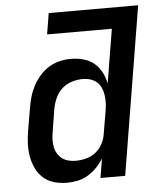

<svg xmlns="http://www.w3.org/2000/svg" viewBox="-53 -781 706 836"><g transform="rotate(-5 300.0 -363.5)"><path d="M207 8Q178 8 151 0.5Q124 -7 104 -24.5Q84 -42 72 -66.5Q60 -91 55 -118Q50 -145 51 -174Q52 -203 57 -232L74 -332Q78 -356 85 -380Q92 -404 104 -426.5Q116 -449 133.5 -469Q151 -489 173 -502.5Q195 -516 219.5 -522Q244 -528 268 -528Q296 -528 323 -521Q350 -514 370 -497.5Q390 -481 402.5 -457.5Q415 -434 420 -407L459 -643H176L191 -735H582L461 0H353L367 -84Q354 -63 336.5 -45Q319 -27 298 -14.5Q277 -2 253.5 3Q230 8 207 8ZM253 -84Q275 -84 298 -90Q321 -96 339.5 -110.5Q358 -125 369.5 -146.5Q381 -168 384 -191L401 -291Q404 -308 404.5 -325Q405 -342 402.5 -358.5Q400 -375 393.5 -390Q387 -405 375 -415.5Q363 -426 347 -431Q331 -436 313 -436Q290 -436 265.5 -428.5Q241 -421 222.5 -404Q204 -387 193.5 -363.5Q183 -340 179 -317L163 -217Q160 -201 159.5 -184.5Q159 -168 162 -152.5Q165 -137 173 -123.5Q181 -110 193 -101Q205 -92 220.5 -88Q236 -84 253 -84Z"/></g></svg>

Font: Iosevka SmBd Ex Obl
Style: Regular
Weight: 600
Width: 7
Italic angle: -9°
Monospace: yes
Designer: Belleve Invis
Foundry: Belleve Invis
Version: Version 32.5.0; ttfautohint (v1.8.4)